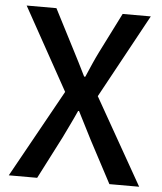

<svg xmlns="http://www.w3.org/2000/svg" viewBox="-53 -783 701 829"><g transform="rotate(5 298.0 -368.5)"><path d="M16 0H139L233 -183C251 -221 270 -258 290 -303H294C317 -258 336 -221 355 -183L452 0H581L369 -374L567 -737H445L358 -564C341 -530 327 -497 308 -453H303C281 -497 265 -530 247 -564L158 -737H29L227 -380Z"/></g></svg>

Font: DAIFUKU Sans JP Medium
Style: Regular
Weight: 500
Designer: Original font ‘Source Han Sans JP’ : Ryoko NISHIZUKA  (kana, bopomofo & ideographs); Paul D. Hunt (Latin, Greek & Cyrill
Foundry: Daifuku
Version: Version 1.000